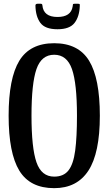

<svg xmlns="http://www.w3.org/2000/svg" viewBox="-20 -992 578 1024"><path d="M26 -375Q26 -574.5 83 -668Q140 -761.5 269 -761.5Q398 -761.5 455.2 -668Q512.5 -574.5 512.5 -375Q512.5 -175.5 451.5 -82Q390.5 11.5 269 11.5Q140 11.5 83 -82Q26 -175.5 26 -375ZM148 -375Q148 -203 174.5 -126.5Q201 -50 269 -50Q319.5 -50 345.5 -83.5Q371.5 -117 381 -188.8Q390.5 -260.5 390.5 -375Q390.5 -547 363.8 -623.5Q337 -700 269 -700Q201 -700 174.5 -623.5Q148 -547 148 -375ZM286.5 -836Q220.5 -836 195.2 -870.2Q170 -904.5 169 -962.5Q169 -972 180.5 -972H197Q205.5 -972 206 -964Q211.5 -901.5 286.5 -901.5Q358.5 -901.5 367.5 -957.5Q369 -964.5 369 -968.2Q369 -972 378 -972H395.5Q403.5 -972 404.8 -969.8Q406 -967.5 405.5 -960Q403.5 -903.5 377.5 -869.8Q351.5 -836 286.5 -836Z"/></svg>

Font: Besley* Condensed Medium
Style: Regular
Weight: 500
Width: 3
Designer: Owen Earl
Foundry: indestructible type*
Version: Version 3.000; ttfautohint (v1.8.3)